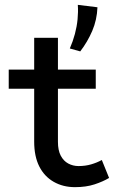

<svg xmlns="http://www.w3.org/2000/svg" viewBox="-20 -758 487 792"><path d="M289 14Q240 14 201.5 -8Q163 -30 142 -71.5Q121 -113 121 -174V-602H219V-173Q219 -138 230.5 -116Q242 -94 261.5 -83.5Q281 -73 304 -73Q332 -73 356 -80Q380 -87 400 -98L430 -24Q405 -9 370 2.5Q335 14 289 14ZM16 -392V-471H375V-392ZM301 -738 382 -728Q380 -676 360.5 -630.5Q341 -585 311 -546L268 -558Q281 -588 289 -618Q297 -648 300 -678.5Q303 -709 301 -738Z"/></svg>

Font: BioRhyme ExtraBold
Style: Regular
Weight: 400
Version: Version 1.600;gftools[0.9.33]